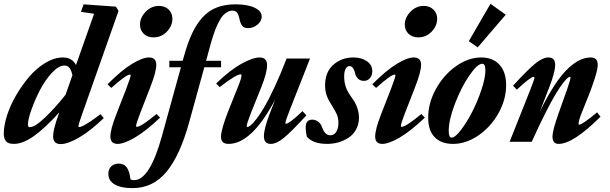

<svg xmlns="http://www.w3.org/2000/svg" viewBox="-57 -748 3217 1013"><path d="M16.1 11.2Q-14.2 11.2 -25.6 -2.9Q-37.1 -17.1 -37.1 -43.5Q-37.1 -85.4 -19.8 -139.4Q-2.4 -193.4 28.6 -246.3Q59.6 -299.3 98.1 -344.2Q136.7 -389.2 183.6 -417Q230.5 -444.8 274.9 -444.8Q323.7 -444.8 343.8 -404.8L439.5 -675.3L370.1 -685.5L384.3 -725.1L554.7 -712.9L568.4 -690.4L376 -145Q356.9 -92.3 356.9 -81.5Q356.9 -77.6 361.3 -77.6Q366.7 -77.6 379.2 -83.3Q391.6 -88.9 416.5 -105Q441.4 -121.1 473.1 -145.5L490.7 -125Q417 -54.7 358.2 -21.2Q299.3 12.2 263.7 12.2Q223.1 12.2 223.1 -29.3Q223.1 -63.5 251.5 -142.6L255.9 -155.3Q181.6 -72.8 122.8 -30.8Q64 11.2 16.1 11.2ZM90.3 -90.3Q90.3 -77.1 100.1 -77.1Q127.4 -77.1 181.4 -128.7Q235.4 -180.2 289.1 -248.5L325.2 -351.6Q319.3 -376.5 309.8 -389.4Q300.3 -402.3 282.7 -402.3Q252.4 -402.3 216.6 -363.5Q180.7 -324.7 153.8 -272.7Q127 -220.7 108.6 -168.9Q90.3 -117.2 90.3 -90.3Z M752.4 -550.8Q721.2 -550.8 701.4 -569.8Q681.6 -588.9 681.6 -618.2Q681.6 -654.8 711.4 -685.8Q741.2 -716.8 781.7 -716.8Q813 -716.8 832.8 -697.8Q852.5 -678.7 852.5 -648.4Q852.5 -611.3 823.5 -581.1Q794.4 -550.8 752.4 -550.8ZM563.5 11.2Q525.4 11.2 525.4 -27.8Q525.4 -64.9 556.2 -143.6L608.9 -279.3Q632.3 -340.3 632.3 -350.6Q632.3 -354.5 628.4 -354.5Q608.9 -354.5 530.3 -284.2L510.3 -303.2Q583 -376.5 638.9 -410.6Q694.8 -444.8 729 -444.8Q767.6 -444.8 767.6 -406.2Q767.6 -369.6 737.3 -291.5L680.7 -146Q661.1 -95.7 661.1 -82.5Q661.1 -78.6 664.6 -78.6Q687 -78.6 769 -146.5L787.6 -127.4Q711.4 -55.2 654.3 -22Q597.2 11.2 563.5 11.2Z M641.6 244.6Q582.5 244.6 548.6 225.3Q514.6 206.1 514.6 168.9Q514.6 144.5 529.8 129.9Q544.9 115.2 569.8 115.2Q597.2 115.2 611.8 135.3Q626.5 155.3 631.3 198.2Q640.1 202.6 650.4 202.6Q733.4 202.6 797.9 -32.2L897.5 -393.1H836.4V-427.2H906.7L913.1 -449.7Q933.1 -521.5 956.3 -571.3Q979.5 -621.1 1011.7 -656.5Q1043.9 -691.9 1086.9 -708.5Q1129.9 -725.1 1186 -725.1Q1248.5 -725.1 1286.1 -707.5Q1323.7 -689.9 1323.7 -660.2Q1323.7 -636.7 1301.5 -618.2Q1279.3 -599.6 1251.5 -599.6Q1230 -599.6 1220.2 -613Q1210.4 -626.5 1206.1 -649.4Q1202.1 -669.9 1194.1 -680.9Q1186 -691.9 1168.5 -691.9Q1154.8 -691.9 1142.1 -684.3Q1129.4 -676.8 1119.6 -666.3Q1109.9 -655.8 1099.9 -636.7Q1089.8 -617.7 1083.5 -602.8Q1077.1 -587.9 1068.8 -562.7Q1060.5 -537.6 1056.6 -523.7Q1052.7 -509.8 1045.9 -484.4L1030.3 -427.2H1109.4V-393.1H1021L940.9 -102.5Q893.1 71.3 821.8 158Q750.5 244.6 641.6 244.6Z M1148.9 11.2Q1108.9 11.2 1108.9 -25.9Q1108.9 -65.4 1151.4 -172.4L1197.8 -287.6Q1217.3 -335.9 1217.3 -351.6Q1217.3 -356 1213.4 -356Q1189 -356 1101.6 -288.1L1083.5 -307.6Q1156.2 -377.9 1216.3 -411.4Q1276.4 -444.8 1313.5 -444.8Q1352.1 -444.8 1352.1 -402.8Q1352.1 -364.7 1322.3 -290L1268.1 -154.8Q1244.6 -95.2 1244.6 -82Q1244.6 -78.1 1248.5 -78.1Q1254.4 -78.1 1265.1 -86.4Q1275.9 -94.7 1295.2 -119.4Q1314.5 -144 1336.9 -181.9Q1359.4 -219.7 1390.9 -286.9Q1422.4 -354 1455.1 -439H1578.6L1471.2 -166Q1448.7 -109.4 1448.7 -99.1Q1448.7 -94.7 1451.7 -94.7Q1468.3 -94.7 1539.1 -161.6L1559.6 -139.6Q1481 -53.7 1441.4 -21.2Q1401.9 11.2 1371.6 11.2Q1335.4 11.2 1335.4 -28.8Q1335.4 -67.9 1365.2 -146L1394.5 -222.2Q1271 11.2 1148.9 11.2Z M1668.9 11.2Q1594.2 11.2 1561.5 -27.3Q1555.7 -56.6 1555.7 -74.7Q1555.7 -116.7 1590.3 -116.7Q1607.9 -116.7 1621.8 -106Q1635.7 -95.2 1641.6 -78.1Q1656.7 -34.2 1685.5 -34.2Q1706.1 -34.2 1717.3 -52.7Q1728.5 -71.3 1728.5 -100.1Q1728.5 -124 1720.7 -143.1Q1712.9 -162.1 1695.3 -189Q1676.8 -217.3 1667.5 -241.7Q1658.2 -266.1 1658.2 -297.9Q1658.2 -367.7 1701.7 -406.2Q1745.1 -444.8 1807.6 -444.8Q1850.6 -444.8 1878.9 -425Q1907.2 -405.3 1907.2 -372.6Q1907.2 -350.1 1894.8 -335.7Q1882.3 -321.3 1863.8 -321.3Q1842.8 -321.3 1830.8 -334Q1818.8 -346.7 1815.9 -363.8Q1813.5 -376.5 1805.9 -387.9Q1798.3 -399.4 1786.6 -399.4Q1774.4 -399.4 1766.6 -385Q1758.8 -370.6 1758.8 -344.7Q1758.8 -289.6 1789.6 -246.6Q1805.2 -224.6 1813.5 -211.2Q1821.8 -197.8 1829.3 -174.8Q1836.9 -151.9 1836.9 -127.9Q1836.9 -93.3 1822.3 -65.9Q1807.6 -38.6 1783.2 -22.2Q1758.8 -5.9 1729.7 2.7Q1700.7 11.2 1668.9 11.2Z M2149.4 -550.8Q2118.2 -550.8 2098.4 -569.8Q2078.6 -588.9 2078.6 -618.2Q2078.6 -654.8 2108.4 -685.8Q2138.2 -716.8 2178.7 -716.8Q2210 -716.8 2229.7 -697.8Q2249.5 -678.7 2249.5 -648.4Q2249.5 -611.3 2220.5 -581.1Q2191.4 -550.8 2149.4 -550.8ZM1960.4 11.2Q1922.4 11.2 1922.4 -27.8Q1922.4 -64.9 1953.1 -143.6L2005.9 -279.3Q2029.3 -340.3 2029.3 -350.6Q2029.3 -354.5 2025.4 -354.5Q2005.9 -354.5 1927.2 -284.2L1907.2 -303.2Q1980 -376.5 2035.9 -410.6Q2091.8 -444.8 2126 -444.8Q2164.6 -444.8 2164.6 -406.2Q2164.6 -369.6 2134.3 -291.5L2077.6 -146Q2058.1 -95.7 2058.1 -82.5Q2058.1 -78.6 2061.5 -78.6Q2084 -78.6 2166 -146.5L2184.6 -127.4Q2108.4 -55.2 2051.3 -22Q1994.1 11.2 1960.4 11.2Z M2463.4 -498 2416.5 -530.8 2530.8 -728 2611.3 -670.4ZM2333.5 11.2Q2271.5 11.2 2236.8 -23.7Q2202.1 -58.6 2202.1 -127.9Q2202.1 -204.1 2242.7 -278.1Q2283.2 -352.1 2348.4 -398.4Q2413.6 -444.8 2481.9 -444.8Q2543 -444.8 2578.1 -406.7Q2613.3 -368.7 2613.3 -298.8Q2613.3 -222.7 2572.8 -150.4Q2532.2 -78.1 2467 -33.4Q2401.9 11.2 2333.5 11.2ZM2326.2 -22Q2344.2 -22 2374.8 -61.8Q2405.3 -101.6 2433.6 -156.5Q2461.9 -211.4 2482.9 -273.9Q2503.9 -336.4 2503.9 -377.4Q2503.9 -411.6 2487.3 -411.6Q2461.9 -411.6 2419.4 -349.9Q2377 -288.1 2343.8 -202.1Q2310.5 -116.2 2310.5 -57.1Q2310.5 -22 2326.2 -22Z M2631.8 0 2739.3 -270.5Q2762.7 -329.1 2762.7 -338.9Q2762.7 -342.8 2758.8 -342.8Q2742.2 -342.8 2669.9 -274.9L2649.9 -295.9Q2725.6 -378.9 2765.9 -411.9Q2806.2 -444.8 2835.9 -444.8Q2872.1 -444.8 2872.1 -405.8Q2872.1 -367.7 2841.3 -288.6L2791 -158.7Q2831.5 -241.7 2869.6 -299.3Q2907.7 -356.9 2941.4 -387.9Q2975.1 -418.9 3003.4 -431.9Q3031.7 -444.8 3060.5 -444.8Q3096.7 -444.8 3096.7 -405.8Q3096.7 -383.3 3081.1 -334.7Q3065.4 -286.1 3051.3 -250.5L3011.7 -151.9Q2995.6 -111.3 2995.6 -94.7Q2995.6 -90.3 2998.5 -90.3Q3015.6 -90.3 3093.3 -155.3L3111.3 -132.3Q2967.3 11.2 2890.6 11.2Q2857.9 11.2 2857.9 -28.3Q2857.9 -58.6 2889.2 -147.5L2933.6 -272.5Q2953.1 -328.1 2953.1 -339.4Q2953.1 -342.8 2950.2 -342.8Q2946.3 -342.8 2939 -337.6Q2931.6 -332.5 2914.8 -311.3Q2897.9 -290 2877 -255.6Q2856 -221.2 2822 -154.5Q2788.1 -87.9 2748.5 0Z"/></svg>

Font: Elstob Grade
Style: Italic
Weight: 400
Italic angle: -20°
Designer: Peter S. Baker
Version: Version 1.015